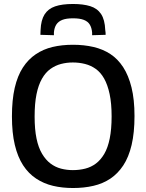

<svg xmlns="http://www.w3.org/2000/svg" viewBox="-20 -935 734 965"><path d="M346 -80Q379 -80 408.5 -87.5Q438 -95 462 -113Q486 -131 504 -161.5Q522 -192 531.5 -239Q541 -286 541 -350Q541 -415 531 -462Q521 -509 503.5 -540Q486 -571 461.5 -588.5Q437 -606 407.5 -613.5Q378 -621 346 -621Q315 -621 286.5 -613.5Q258 -606 233.5 -588.5Q209 -571 191 -539.5Q173 -508 163.5 -461.5Q154 -415 154 -349Q154 -285 163.5 -239Q173 -193 191.5 -162Q210 -131 234 -113Q258 -95 286.5 -87.5Q315 -80 346 -80ZM347 10Q293 10 246.5 -1Q200 -12 161.5 -37.5Q123 -63 96 -104.5Q69 -146 54.5 -206.5Q40 -267 40 -350Q40 -433 54 -493.5Q68 -554 95 -595.5Q122 -637 160 -662.5Q198 -688 244.5 -699Q291 -710 347 -710Q402 -710 449.5 -699Q497 -688 534.5 -663.5Q572 -639 599 -597.5Q626 -556 641 -495.5Q656 -435 656 -352Q656 -268 641.5 -206.5Q627 -145 599.5 -103.5Q572 -62 534.5 -37Q497 -12 449.5 -1Q402 10 347 10ZM347 -915Q398 -915 433.5 -904Q469 -893 488 -864.5Q507 -836 509 -784Q510 -778 510.5 -772Q511 -766 511 -760L443 -758Q443 -762 443 -765Q443 -768 443 -771Q441 -795 431.5 -811Q422 -827 401.5 -835Q381 -843 347 -843Q313 -843 293 -835Q273 -827 263 -811.5Q253 -796 251 -772Q251 -768 251 -765Q251 -762 251 -758L183 -760Q183 -766 183.5 -772.5Q184 -779 184 -785Q186 -834 204 -862.5Q222 -891 257 -903Q292 -915 347 -915Z"/></svg>

Font: Georama ExtraCondensed Thin Medium
Style: Regular
Weight: 500
Version: Version 1.001